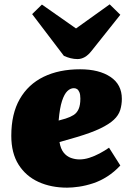

<svg xmlns="http://www.w3.org/2000/svg" viewBox="-20 -850 610 884"><path d="M349 -531Q436 -531 488.5 -496Q541 -461 541 -395Q541 -368 533.5 -343.5Q526 -319 504 -298.5Q482 -278 441.5 -258.5Q401 -239 334 -219L254 -196Q259 -165 273 -147.5Q287 -130 306.5 -123Q326 -116 346 -116Q368 -116 391.5 -123.5Q415 -131 438.5 -143.5Q462 -156 482 -170L534 -88Q506 -58 474 -37.5Q442 -17 408.5 -6Q375 5 344 9.5Q313 14 289 14Q215 14 157 -12.5Q99 -39 65.5 -92Q32 -145 32 -225Q32 -326 71 -394Q110 -462 181 -496.5Q252 -531 349 -531ZM350 -396Q350 -415 345.5 -425.5Q341 -436 334.5 -440Q328 -444 320 -444Q304 -444 290 -430.5Q276 -417 265.5 -385Q255 -353 250 -295L282 -304Q304 -311 319 -320.5Q334 -330 342 -348Q350 -366 350 -396ZM128 -785 173 -829 330 -719 485 -830 534 -782 401 -615Q386 -596 370 -587Q354 -578 337 -578Q321 -578 305 -582Q289 -586 274 -593Z"/></svg>

Font: Literata Black
Style: Italic
Weight: 900
Italic angle: -2°
Designer: Latin by Veronika Burian and Jose Scaglione. Greek by Irene Vlachou. Cyrillic by Vera Evstafieva
Foundry: TypeTogether
Version: Version 3.002